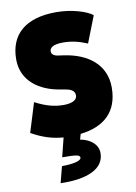

<svg xmlns="http://www.w3.org/2000/svg" viewBox="-104 -779 786 1112"><g transform="rotate(-10 289.0 -223.0)"><path d="M185 171 160 267C318 272 418 227 418 135C418 87 379 50 315 38L324 6C461 -10 548 -82 548 -228C548 -363 446 -439 307 -459L272 -464C247 -468 236 -479 236 -496C236 -510 248 -533 314 -533C368 -533 411 -521 457 -502L518 -658C485 -685 398 -713 306 -713C121 -713 31 -626 31 -483C31 -352 139 -287 246 -269L275 -264C306 -259 336 -250 336 -219C336 -186 296 -176 256 -176C203 -176 153 -189 90 -222L37 -50C101 -14 158 4 223 9L195 121C278 121 299 125 299 141C299 159 255 171 185 171Z"/></g></svg>

Font: Finlandica Black
Style: Regular
Weight: 900
Designer: Niklas Ekholm, Juho Hiilivirta, Jaakko Suomalainen
Foundry: Helsinki Type Studio
Version: Version 2.000;Glyphs 3.2 (3202)